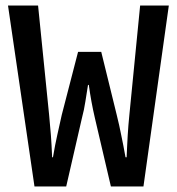

<svg xmlns="http://www.w3.org/2000/svg" viewBox="-20 -676 640 696"><path d="M105 0 9 -656H118L158 -260Q162 -219 164.5 -186Q167 -153 169 -106H172Q180 -153 187.5 -186Q195 -219 204 -260L263 -488H347L403 -260Q408 -240 412 -222Q416 -204 419.5 -186Q423 -168 427 -149Q431 -130 435 -106H439Q440 -130 441 -149Q442 -168 443 -186Q444 -204 445.5 -222Q447 -240 449 -260L488 -656H592L500 0H382L324 -248Q317 -278 311.5 -308Q306 -338 302 -368H299Q294 -338 289.5 -308Q285 -278 277 -248L220 0Z"/></svg>

Font: Source Code Pro Medium
Style: Regular
Weight: 500
Monospace: yes
Designer: Paul D. Hunt, Teo Tuominen
Foundry: Adobe Systems Incorporated
Version: Version 2.030;PS 1.000;hotconv 16.6.51;makeotf.lib2.5.65220